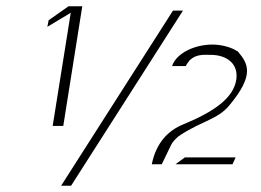

<svg xmlns="http://www.w3.org/2000/svg" viewBox="-20 -556 838 616"><path d="M149 -152H183L244 -536H200L136 -491L132 -470L207 -515ZM567 -522H535L176 40H208ZM528 -89C534 -102 545 -112 553 -119L555 -120L559 -123C632 -170 678 -173 715 -217C798 -316 776 -352 743 -391L742 -392H740L736 -395C714 -407 686 -413 661 -413C605 -413 546 -386 532 -344H576C578 -349 580 -351 585 -358L586 -359C586 -360 587 -361 588 -362C609 -383 633 -380 656 -380C708 -380 746 -351 738 -300C729 -242 668 -198 568 -157C521 -138 481 -99 467 -29H499ZM726 -29 736 -51H573L543 -29Z"/></svg>

Font: Charger Static
Style: 2Obl
Weight: 1000
Designer: Jasper
Foundry: KineticPlasma Fonts/Cannot Into Space Fonts
Version: Version 1.1